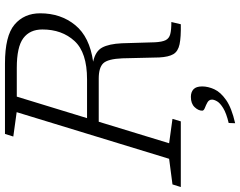

<svg xmlns="http://www.w3.org/2000/svg" viewBox="-142 -630 966 772"><g transform="rotate(-90 341.0 -244.0)"><path d="M151 -47 249 -33.5 239 0H-25L-14.5 -33.5L88.5 -47L276 -660L178 -673.5L188.5 -707H471.5Q583 -707 628.2 -668.5Q673.5 -630 673.5 -565.5Q673.5 -482.5 626 -424.5Q578.5 -366.5 479 -352.5Q521 -343.5 535.8 -316.2Q550.5 -289 553 -237L557 -104Q558.5 -75 565.5 -61Q572.5 -47 589.5 -42.5Q606.5 -38 638.5 -38L629.5 0Q577.5 1 549 -5Q520.5 -11 509.2 -30Q498 -49 496 -87L492.5 -235Q490 -293.5 472.5 -311.8Q455 -330 411 -330H237.5ZM408 -377Q516 -377 562.2 -427.5Q608.5 -478 608.5 -556.5Q608.5 -607 573.5 -633.2Q538.5 -659.5 454 -659.5H338.5L252 -377ZM282 86Q282 70.5 296.2 55.5Q310.5 40.5 337.5 40.5Q356.5 40.5 368 51Q379.5 61.5 379.5 86Q379.5 109.5 368 134.8Q356.5 160 324.8 182.2Q293 204.5 231.5 218.5L232.5 192.5Q272 183 292.2 170.5Q312.5 158 319.5 146Q326.5 134 326.5 125.5Q326.5 113.5 315.5 107.2Q304.5 101 293.2 96.8Q282 92.5 282 86Z"/></g></svg>

Font: Newsreader Caption Light
Style: Italic
Weight: 300
Italic angle: -17°
Designer: Hugues Gentile
Foundry: Production Type
Version: Version 1.001